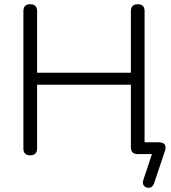

<svg xmlns="http://www.w3.org/2000/svg" viewBox="-20 -731 811 911"><path d="M711 139Q705 157 690 159.5Q675 162 664.5 152Q654 142 660 123L701 0H633Q601 0 601 -32V-329H156V-27Q156 6 123 6Q91 6 91 -27V-678Q91 -711 123 -711Q156 -711 156 -678V-386H601V-678Q601 -711 634 -711Q666 -711 666 -678V-56H731Q775 -56 763 -16Z"/></svg>

Font: Chiron GoRound TC L
Style: Regular
Weight: 300
Designer: Ryoko NISHIZUKA 西塚涼子 (kana, bopomofo & ideographs); Paul D. Hunt (Latin, Greek & Cyrillic); Sandoll Communications 산돌커뮤니
Foundry: Adobe
Version: Version 1.000;hotconv 1.1.1;makeotfexe 2.6.0